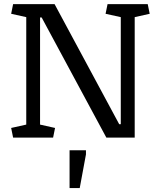

<svg xmlns="http://www.w3.org/2000/svg" viewBox="-20 -681 788 950"><path d="M577.6 -66.4V-596.2L502.4 -612.8L512.2 -660.6H710.9L720.7 -612.8L646.5 -596.2V0H506.3L186 -594.7H178.2V-64.5L252.4 -47.9L242.7 0H44.9L35.2 -47.9L109.9 -64.5V-596.2L35.2 -612.8L44.9 -660.6H250L569.8 -66.4ZM324.2 62.5H405.3V83L374.5 249.5H324.2Z"/></svg>

Font: NoticiaText-Regular
Style: Regular
Weight: 400
Designer: JM Sole
Foundry: JM Sole
Version: Version 1.003